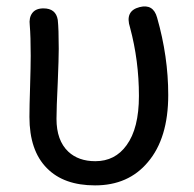

<svg xmlns="http://www.w3.org/2000/svg" viewBox="-20 -556 596 589"><path d="M271.5 12.7Q175.8 12.7 124 -40Q70.3 -93.8 70.3 -197.3Q70.3 -228.5 72.3 -291Q74.2 -353.5 74.2 -384.8Q74.2 -444.3 71.3 -478.5Q68.4 -502 79.1 -516.1Q89.8 -530.3 113.3 -530.3Q151.4 -530.3 157.2 -495.1Q160.2 -467.8 160.2 -406.2Q160.2 -377 157.2 -303.7Q153.3 -224.6 153.3 -191.4Q153.3 -125 189.5 -90.8Q220.7 -61.5 272.5 -61.5Q333 -61.5 368.2 -110.4Q406.2 -162.1 406.2 -261.7Q406.2 -370.1 378.9 -471.7Q362.3 -522.5 408.2 -534.2Q450.2 -544.9 461.9 -502Q496.1 -382.8 496.1 -264.6Q496.1 -131.8 433.6 -58.6Q374 12.7 271.5 12.7Z"/></svg>

Font: Bpmf GenSen Rounded R
Style: R
Weight: 400
Foundry: But Ko
Version: Version 1.320